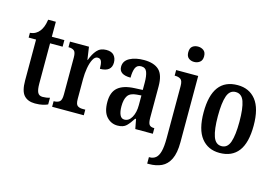

<svg xmlns="http://www.w3.org/2000/svg" viewBox="-121 -1022 2201 1523"><g transform="rotate(15 980.0 -260.5)"><path d="M199 10Q140 10 108.5 -24.5Q77 -59 77 -146V-482H16V-521Q44 -524 62.5 -535Q81 -546 93 -562Q105 -577 114 -599Q123 -621 129 -659H192V-536H295V-482H192V-151Q192 -101 203.5 -78.5Q215 -56 244 -56Q275 -56 303 -65V-10Q289 -3 263 3.5Q237 10 199 10Z M338 0V-46H341Q368 -46 385.5 -58.5Q403 -71 403 -118V-422Q403 -466 387 -478Q371 -490 344 -490H341V-536H497L512 -432H515Q533 -483 561 -515Q589 -547 638 -547Q681 -547 701 -524Q721 -501 721 -465Q721 -389 626 -389Q626 -430 618 -450Q610 -470 587 -470Q564 -470 548.5 -440Q533 -410 525.5 -365.5Q518 -321 518 -276V-113Q518 -69 534 -57.5Q550 -46 575 -46H598V0Z M876 10Q824 10 787.5 -29.5Q751 -69 751 -151Q751 -232 796 -270Q841 -308 932 -312L998 -315V-373Q998 -430 986 -461.5Q974 -493 938 -493Q904 -493 891.5 -464Q879 -435 879 -384Q784 -384 784 -449Q784 -497 830.5 -522Q877 -547 947 -547Q1029 -547 1070.5 -508.5Q1112 -470 1112 -375V-118Q1112 -76 1123 -61Q1134 -46 1162 -46H1165V0H1021L1006 -79H999Q973 -38 948.5 -14Q924 10 876 10ZM917 -50Q954 -50 976.5 -90Q999 -130 999 -191V-270L961 -267Q908 -263 888 -233Q868 -203 868 -146Q868 -102 880 -76Q892 -50 917 -50Z M1333 -635Q1306 -635 1287.5 -650Q1269 -665 1269 -698Q1269 -732 1287.5 -746.5Q1306 -761 1333 -761Q1359 -761 1379 -746.5Q1399 -732 1399 -698Q1399 -665 1379 -650Q1359 -635 1333 -635ZM1183 240V187H1189Q1218 187 1238.5 170.5Q1259 154 1269.5 114.5Q1280 75 1280 5V-422Q1280 -466 1262.5 -478Q1245 -490 1219 -490H1213V-536H1394V8Q1394 97 1369 148Q1344 199 1300 219.5Q1256 240 1198 240Z M1714 10Q1619 10 1564.5 -59Q1510 -128 1510 -269Q1510 -547 1717 -547Q1812 -547 1866.5 -478.5Q1921 -410 1921 -269Q1921 -128 1868.5 -59Q1816 10 1714 10ZM1716 -46Q1765 -46 1784.5 -103Q1804 -160 1804 -269Q1804 -379 1784.5 -434.5Q1765 -490 1715 -490Q1666 -490 1646.5 -434.5Q1627 -379 1627 -269Q1627 -160 1647 -103Q1667 -46 1716 -46Z"/></g></svg>

Font: Noto Serif Myanmar ExtraCondensed SemiBold
Style: Regular
Weight: 600
Width: 2
Designer: Ben Mitchell and the Monotype Design Team
Foundry: Monotype Imaging Inc.
Version: Version 2.106; ttfautohint (v1.8.4.7-5d5b)